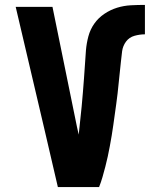

<svg xmlns="http://www.w3.org/2000/svg" viewBox="-20 -763 640 783"><path d="M216 0 159 -245 44 -735H194L294 -245Q296 -237 297.5 -229.5Q299 -222 301 -214Q304 -242 307 -271Q310 -300 313 -328.5Q316 -357 318 -385.5Q320 -414 322.5 -443Q325 -472 326.5 -500.5Q328 -529 330.5 -558Q333 -587 340.5 -615Q348 -643 364.5 -666.5Q381 -690 405.5 -706.5Q430 -723 457.5 -731.5Q485 -740 514 -741.5Q543 -743 571 -743V-623Q550 -623 528.5 -617Q507 -611 494 -593.5Q481 -576 478 -554Q475 -532 473 -510.5Q471 -489 468.5 -467.5Q466 -446 464 -424.5Q462 -403 459.5 -381.5Q457 -360 454 -338.5Q451 -317 448 -295.5Q445 -274 442 -252.5Q439 -231 435.5 -210Q432 -189 428 -167.5Q424 -146 419.5 -125Q415 -104 409.5 -83Q404 -62 398 -41Q392 -20 384 0Z"/></svg>

Font: Iosevka Aile Heavy
Style: Regular
Weight: 900
Designer: Belleve Invis
Foundry: Belleve Invis
Version: Version 31.1.0; ttfautohint (v1.8.4)